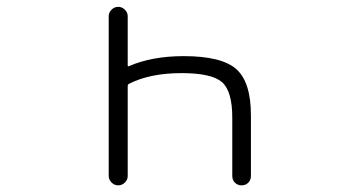

<svg xmlns="http://www.w3.org/2000/svg" viewBox="-20 -565 1040 563"><path d="M354.5 -48.8Q354.5 -38.1 346.2 -29.8Q337.9 -21.5 326.7 -21.5Q315.4 -21.5 307.1 -29.8Q298.8 -38.1 298.8 -48.8V-517.6Q298.8 -528.3 307.1 -536.6Q315.4 -544.9 326.7 -544.9Q337.9 -544.9 346.2 -536.6Q354.5 -528.3 354.5 -517.6V-373Q354.5 -369.1 358.4 -371.1Q425.8 -400.4 518.6 -400.4Q629.9 -400.4 672.9 -362.3Q715.8 -324.2 715.8 -226.6V-48.8Q715.8 -37.1 708 -29.3Q700.2 -21.5 688.5 -21.5Q676.8 -21.5 668.9 -29.3Q661.1 -37.1 661.1 -48.8V-219.7Q661.1 -297.9 630.9 -324.2Q600.6 -350.6 512.7 -350.6Q419.9 -350.6 358.4 -319.3Q354.5 -317.4 354.5 -312.5Z"/></svg>

Font: Rounded-L Mgen+ 1m light
Style: Regular
Weight: 200
Designer: [Source Han Sans]
Ryoko NISHIZUKA  (kana & ideographs); Paul D. Hunt (Latin, Greek & Cyrillic); Wenlong ZHANG  (bopomofo
Version: Version 1.059.20150602